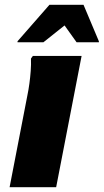

<svg xmlns="http://www.w3.org/2000/svg" viewBox="-20 -780 432 800"><path d="M20 0 94 -382Q99 -406 102.5 -432Q106 -458 108 -484.5Q110 -511 109 -536L117 -547H320L214 0ZM53 -604V-608L186 -760H328L392 -608V-604H299L249 -674L161 -604Z"/></svg>

Font: Kufam ExtraBold
Style: Italic
Weight: 800
Italic angle: -11°
Designer: Artur Schmal
Foundry: Original Type
Version: Version 1.301; ttfautohint (v1.8.3)